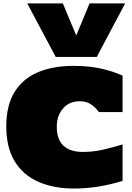

<svg xmlns="http://www.w3.org/2000/svg" viewBox="-20 -1090 771 1119"><path d="M412.6 8.8Q291.5 8.8 202.4 -31Q113.3 -70.8 64.9 -151.1Q16.6 -231.4 16.6 -353Q16.6 -474.6 64.2 -552.7Q111.8 -630.9 200 -668.5Q288.1 -706.1 409.2 -706.1Q496.6 -706.1 566.7 -690.7Q636.7 -675.3 694.3 -649.4V-437H556.2Q537.6 -462.9 511 -481.4Q484.4 -500 445.3 -500Q383.8 -500 347.4 -457.8Q311 -415.5 311 -353Q311 -277.3 349.6 -241Q388.2 -204.6 462.9 -204.6Q524.9 -204.6 580.8 -217.8Q636.7 -231 694.3 -248V-35.6Q548.8 8.8 412.6 8.8ZM304.7 -758.3 138.7 -1070.3H346.2L424.3 -883.3L502 -1070.3H709.5L543.9 -758.3Z"/></svg>

Font: Holtwood One SC
Style: Regular
Weight: 400
Designer: Vernon Adams
Foundry: Vernon Adams
Version: Version 1.100; ttfautohint (v1.8.4.7-5d5b)